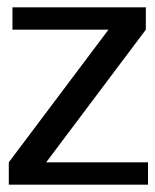

<svg xmlns="http://www.w3.org/2000/svg" viewBox="-20 -504 424 524"><path d="M384 0H4V-61L276 -423H14V-484H378V-423L106 -61H384Z"/></svg>

Font: Gamestation Display
Style: Regular
Weight: 400
Designer: Jonas Hecksher
Foundry: Jonas Hecksher, Playtypeª, e-types AS
Version: Version 1.003